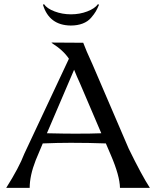

<svg xmlns="http://www.w3.org/2000/svg" viewBox="-20 -905 770 925"><path d="M10 0Q72 -98 97 -164L312 -622Q285 -663 229 -698V-700L381 -699Q392 -668 426 -594L600 -189Q663 -60 702 0H558Q557 -58 514 -158L490 -214Q409 -217 321 -217Q258 -217 186 -214L152 -133Q123 -59 123 0ZM206 -263Q292 -261 341 -261Q423 -261 468 -263L365 -504Q360 -515 350.5 -536.5Q341 -558 337 -569ZM452 -885 457 -882Q449 -863 441.5 -850Q434 -837 418.5 -819Q403 -801 378 -791.5Q353 -782 321 -782Q217 -783 187 -882L192 -885Q206 -864 243 -850Q280 -836 322 -836Q364 -836 400.5 -850Q437 -864 452 -885Z"/></svg>

Font: Coconat
Style: Regular
Weight: 400
Designer: Sara Lavazza
Foundry: Collletttivo
Version: Version 1.000;Glyphs 3.2 (3217)